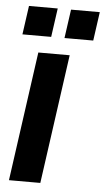

<svg xmlns="http://www.w3.org/2000/svg" viewBox="-53 -770 440 805"><g transform="rotate(5 167.0 -367.5)"><path d="M16 0H148L224 -544H92ZM196 -614H317L334 -735H213ZM19 -614H140L157 -735H36Z"/></g></svg>

Font: Ronzino Bold
Style: Italic
Weight: 700
Italic angle: -8°
Designer: Nunzio Mazzaferro
Foundry: Collletttivo
Version: Version 1.000;Glyphs 3.3 (3337)